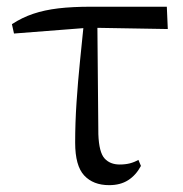

<svg xmlns="http://www.w3.org/2000/svg" viewBox="-20 -537 544 572"><path d="M21.7 -437.1 15.5 -465Q45.8 -484.8 79 -495.9Q112.2 -507.1 153.9 -512.1Q195.6 -517 251.4 -517H477L479.9 -450.5L245.4 -454.5ZM305.2 14.6Q257.7 14.6 230.8 -14.3Q203.9 -43.2 203.9 -112.1Q203.9 -170.4 208 -232.2Q212.1 -293.9 218.4 -355.7Q224.8 -417.4 230.5 -474.9H270L273 -136.8Q275 -83.2 291.5 -65Q307.9 -46.9 336.5 -46.9Q353.3 -46.9 366.7 -50.3Q380.1 -53.7 392.3 -60.7L399.9 -42.7Q385 -15 361.8 -0.2Q338.6 14.6 305.2 14.6Z"/></svg>

Font: Noto Serif SC ExtraLight
Style: Regular
Weight: 200
Designer: Ryoko NISHIZUKA 西塚涼子 (kana & ideographs); Frank Grießhammer (Latin, Greek & Cyrillic); Wenlong ZHANG 张文龙 (bopomofo); San
Foundry: Adobe
Version: Version 2.002-H1;hotconv 1.1.0;makeotfexe 2.6.0